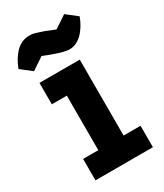

<svg xmlns="http://www.w3.org/2000/svg" viewBox="-189 -782 729 854"><g transform="rotate(-30 175.5 -355.0)"><path d="M41 -390V-500H248V-110H335V0H40V-110H118V-390ZM226 -668 289 -710 344 -667Q326 -619 296.5 -590.5Q267 -562 232.5 -562Q198 -562 109 -599L46 -557L-9 -600Q9 -648 38.5 -676.5Q68 -705 106 -705Q122 -705 131.5 -702Q141 -699 146.5 -697.5Q152 -696 163.5 -692Q175 -688 181 -686Q196 -679 226 -668Z"/></g></svg>

Font: Cherry Swash
Style: Bold
Weight: 700
Designer: Kasatkina Nataliya
Foundry: Nataliya Kasatkina
Version: Version 1.001